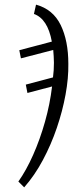

<svg xmlns="http://www.w3.org/2000/svg" viewBox="-20 -566 360 826"><path d="M59 215Q93 167 122.5 100.5Q152 34 173.5 -42Q195 -118 204 -194L98 -166L91 -202L208 -233Q212 -263 212 -296Q212 -310 211 -324Q210 -338 209 -351L70 -315L63 -350L203 -387Q185 -485 126 -506L135 -546Q208 -526 241 -458.5Q274 -391 274 -291Q275 -230 262 -159Q249 -88 224.5 -16Q200 56 164.5 122.5Q129 189 84 240Z"/></svg>

Font: Noto Serif SemiCondensed Light
Style: Italic
Weight: 300
Width: 4
Italic angle: -12°
Designer: Monotype Design Team
Foundry: Monotype Imaging Inc.
Version: Version 2.013; ttfautohint (v1.8.4.7-5d5b)